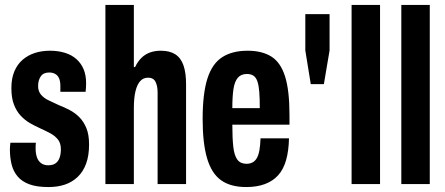

<svg xmlns="http://www.w3.org/2000/svg" viewBox="-20 -744 1800 776"><path d="M176 12Q129 12 99 1Q69 -10 51.5 -30.5Q34 -51 27 -79Q20 -107 20 -140Q20 -145 20.5 -152.5Q21 -160 22 -167H125Q124 -160 124 -154.5Q124 -149 124 -143Q124 -124 129 -109Q134 -94 145.5 -85Q157 -76 175 -76Q193 -76 204 -83.5Q215 -91 220.5 -105.5Q226 -120 226 -141Q226 -166 213.5 -181Q201 -196 182 -206Q163 -216 141 -226Q121 -235 101 -246.5Q81 -258 64 -276Q47 -294 36.5 -321Q26 -348 26 -388Q26 -427 38 -455.5Q50 -484 71.5 -502.5Q93 -521 121 -530Q149 -539 182 -539Q215 -539 242.5 -530.5Q270 -522 289 -505Q308 -488 318 -464Q328 -440 328 -408Q328 -400 327.5 -390.5Q327 -381 326 -373H224V-396Q224 -416 218.5 -428Q213 -440 202.5 -445.5Q192 -451 179 -451Q168 -451 159.5 -447.5Q151 -444 145.5 -436.5Q140 -429 137 -419Q134 -409 134 -396Q134 -375 146 -361Q158 -347 177.5 -338Q197 -329 218 -319Q239 -311 261 -299.5Q283 -288 300.5 -270.5Q318 -253 329 -226.5Q340 -200 340 -160Q340 -115 328 -82.5Q316 -50 294 -29Q272 -8 242.5 2Q213 12 176 12Z M406 0V-724H521V-473H526Q537 -496 552 -510.5Q567 -525 586.5 -532Q606 -539 630 -539Q666 -539 688.5 -524.5Q711 -510 721.5 -480Q732 -450 732 -404V0H617V-370Q617 -383 615 -393.5Q613 -404 609 -412.5Q605 -421 597.5 -425.5Q590 -430 578 -430Q559 -430 546.5 -416Q534 -402 527.5 -375Q521 -348 521 -307V0Z M975 12Q912 12 873.5 -15.5Q835 -43 817 -104Q799 -165 799 -263Q799 -365 818 -425.5Q837 -486 877.5 -512.5Q918 -539 981 -539Q1039 -539 1076.5 -515.5Q1114 -492 1132 -435.5Q1150 -379 1150 -279V-240H919Q919 -185 923 -150Q927 -115 939.5 -98.5Q952 -82 976 -82Q990 -82 1000.5 -87.5Q1011 -93 1018 -105Q1025 -117 1028.5 -137Q1032 -157 1033 -185H1148Q1147 -135 1136.5 -97.5Q1126 -60 1104.5 -36Q1083 -12 1050.5 0Q1018 12 975 12ZM919 -307H1030Q1030 -345 1028 -371.5Q1026 -398 1020.5 -414.5Q1015 -431 1004.5 -438Q994 -445 978 -445Q954 -445 941 -429.5Q928 -414 923.5 -383.5Q919 -353 919 -307Z M1236 -404 1214 -540V-687H1312V-540L1289 -404Z M1401 0V-724H1516V0Z M1602 0V-724H1717V0Z"/></svg>

Font: Archivo ExtraCondensed
Style: Bold
Weight: 700
Width: 2
Designer: Hector Gatti
Foundry: Omnibus-Type
Version: Version 2.001